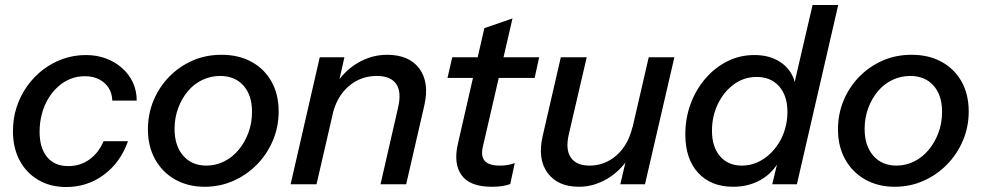

<svg xmlns="http://www.w3.org/2000/svg" viewBox="-20 -740 3943 771"><path d="M246 11Q182 11 133.5 -17.5Q85 -46 58.5 -96.5Q32 -147 32 -213Q32 -265 47 -310.5Q62 -356 89 -394Q116 -432 152.5 -460Q189 -488 233 -503.5Q277 -519 325 -519Q369 -519 406 -505Q443 -491 470.5 -466.5Q498 -442 513.5 -409Q529 -376 529 -336H431Q430 -366 416 -387.5Q402 -409 378 -421.5Q354 -434 321 -434Q290 -434 262.5 -423Q235 -412 212.5 -391.5Q190 -371 173.5 -343.5Q157 -316 148 -282Q139 -248 139 -211Q139 -146 169 -109.5Q199 -73 254 -73Q302 -73 339 -99.5Q376 -126 396 -173H494Q464 -88 397.5 -38.5Q331 11 246 11Z M802 10Q735 10 683.5 -19Q632 -48 603 -100Q574 -152 574 -220Q574 -283 597 -337.5Q620 -392 660.5 -433Q701 -474 754 -497Q807 -520 869 -520Q939 -520 990.5 -491.5Q1042 -463 1070.5 -412Q1099 -361 1099 -292Q1099 -230 1075.5 -175Q1052 -120 1011 -78.5Q970 -37 916.5 -13.5Q863 10 802 10ZM809 -75Q846 -75 879.5 -91.5Q913 -108 938 -138Q963 -168 977.5 -207Q992 -246 992 -291Q992 -358 957.5 -396.5Q923 -435 864 -435Q826 -435 792.5 -419Q759 -403 734.5 -374Q710 -345 695.5 -306Q681 -267 681 -222Q681 -155 715.5 -115Q750 -75 809 -75Z M1147 0 1264 -510H1363L1336 -390H1341L1251 0ZM1508 0 1579 -310Q1593 -372 1570.5 -403.5Q1548 -435 1493 -435Q1428 -435 1380 -393.5Q1332 -352 1315 -279L1330 -403Q1365 -458 1419.5 -489Q1474 -520 1534 -520Q1623 -520 1664 -464.5Q1705 -409 1684 -317L1611 0Z M1955 10Q1867 10 1833.5 -36.5Q1800 -83 1819 -164L1925 -627L2038 -666L1919 -151Q1910 -113 1926.5 -94Q1943 -75 1987 -75Q2007 -75 2021.5 -78Q2036 -81 2047 -85L2029 -1Q2016 4 1998 7Q1980 10 1955 10ZM1777 -427 1796 -510H2145L2127 -427Z M2305 10Q2220 10 2179 -45.5Q2138 -101 2159 -193L2232 -510H2336L2264 -200Q2250 -139 2272.5 -107Q2295 -75 2347 -75Q2409 -75 2456 -116.5Q2503 -158 2520 -231L2505 -107Q2470 -52 2416.5 -21Q2363 10 2305 10ZM2471 0 2499 -120H2495L2585 -510H2688L2570 0Z M3081 0 3105 -100 3110 -96Q3083 -45 3034.5 -17.5Q2986 10 2924 10Q2835 10 2783.5 -46Q2732 -102 2732 -200Q2732 -266 2753.5 -323.5Q2775 -381 2813 -425Q2851 -469 2901 -494Q2951 -519 3009 -519Q3060 -519 3097.5 -500Q3135 -481 3156 -447Q3177 -413 3175 -368L3161 -367L3243 -720H3346L3180 0ZM2959 -75Q2990 -75 3017.5 -86.5Q3045 -98 3067.5 -118Q3090 -138 3107 -165Q3124 -192 3133 -224Q3142 -256 3142 -290Q3142 -356 3108.5 -393.5Q3075 -431 3019 -431Q2967 -431 2926.5 -401Q2886 -371 2862.5 -322Q2839 -273 2839 -215Q2839 -150 2871.5 -112.5Q2904 -75 2959 -75Z M3573 10Q3506 10 3454.5 -19Q3403 -48 3374 -100Q3345 -152 3345 -220Q3345 -283 3368 -337.5Q3391 -392 3431.5 -433Q3472 -474 3525 -497Q3578 -520 3640 -520Q3710 -520 3761.5 -491.5Q3813 -463 3841.5 -412Q3870 -361 3870 -292Q3870 -230 3846.5 -175Q3823 -120 3782 -78.5Q3741 -37 3687.5 -13.5Q3634 10 3573 10ZM3580 -75Q3617 -75 3650.5 -91.5Q3684 -108 3709 -138Q3734 -168 3748.5 -207Q3763 -246 3763 -291Q3763 -358 3728.5 -396.5Q3694 -435 3635 -435Q3597 -435 3563.5 -419Q3530 -403 3505.5 -374Q3481 -345 3466.5 -306Q3452 -267 3452 -222Q3452 -155 3486.5 -115Q3521 -75 3580 -75Z"/></svg>

Font: Instrument Sans Medium
Style: Italic
Weight: 500
Italic angle: -13°
Designer: Rodrigo Fuenzalida
Foundry: fragTYPE
Version: Version 1.000;gftools[0.9.28]